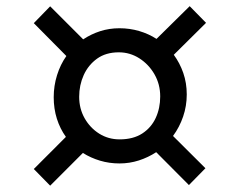

<svg xmlns="http://www.w3.org/2000/svg" viewBox="-20 -688 777 622"><path d="M193.5 -244.5Q174.5 -271 164.2 -303.5Q154 -336 154 -373Q154 -410 164.8 -444.5Q175.5 -479 195 -506.5L89.5 -613L142.5 -667.5L249.5 -560.5Q275 -577.5 304.5 -587Q334 -596.5 367 -596.5Q400 -596.5 430.8 -587.5Q461.5 -578.5 487 -562L594.5 -668L647.5 -614L543 -510.5Q562.5 -484 573.8 -451.5Q585 -419 585 -382Q585 -344.5 573.2 -310.2Q561.5 -276 540.5 -247.5L645.5 -143L592 -88.5L486 -195Q460 -178 429.8 -168.2Q399.5 -158.5 367 -158.5Q334 -158.5 304 -167.5Q274 -176.5 248.5 -192.5L142.5 -86.5L89.5 -140.5ZM367.5 -236.5Q411.5 -236.5 440.8 -255.5Q470 -274.5 484.5 -306Q499 -337.5 499 -375.5Q499 -415 480.5 -447.2Q462 -479.5 431.5 -499Q401 -518.5 365 -518.5Q323 -518.5 294.5 -498Q266 -477.5 251.2 -444.8Q236.5 -412 236.5 -374.5Q236.5 -336 254.2 -304.8Q272 -273.5 301.5 -255Q331 -236.5 367.5 -236.5Z"/></svg>

Font: Merriweather 24pt Medium
Style: Regular
Weight: 500
Designer: Eben Sorkin
Foundry: Eben Sorkin
Version: Version 2.100